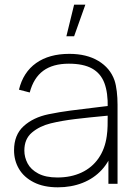

<svg xmlns="http://www.w3.org/2000/svg" viewBox="-20 -785 582 820"><path d="M40 -143Q40 -209 81 -246.2Q122 -283.5 187 -297Q233 -306.5 281.2 -312.8Q329.5 -319 408.5 -328.5Q433.5 -331 455 -334L440 -324Q441.5 -389 425.8 -430.5Q410 -472 373 -492.5Q336 -513 274 -513Q206 -513 164.8 -482.8Q123.5 -452.5 107 -390L61 -402Q79 -476.5 134.5 -515.8Q190 -555 276 -555Q350 -555 400.2 -524.8Q450.5 -494.5 469 -442Q475.5 -422.5 478.8 -394.5Q482 -366.5 482 -338V0H443V-148L463 -147Q448.5 -96.5 414.8 -59.8Q381 -23 332.8 -4Q284.5 15 227 15Q166.5 15 124.2 -6.5Q82 -28 61 -63.8Q40 -99.5 40 -143ZM436 -204Q439 -225 439.5 -247Q440 -269 440 -301.5V-310L462 -293L435 -290.5Q359 -283.5 301 -276.5Q243 -269.5 196 -258Q149.5 -246.5 116.8 -219.2Q84 -192 84 -142Q84 -113.5 97.8 -87.2Q111.5 -61 143.2 -44Q175 -27 225 -27Q283 -27 328 -48Q373 -69 400.8 -109Q428.5 -149 436 -204ZM263.5 -630H296.5L344.5 -765H296.5Z"/></svg>

Font: Tap Sans
Style: Regular
Weight: 400
Designer: Tap Payments
Foundry: Tap Payments
Version: Version 1.001;Glyphs 3.1.2 (3151)